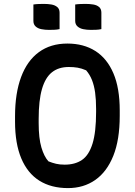

<svg xmlns="http://www.w3.org/2000/svg" viewBox="-20 -943 690 983"><path d="M325 -720Q408 -720 468 -682Q528 -644 560.5 -568Q593 -492 593 -378V-350Q593 -227 560 -145Q527 -63 467.5 -21.5Q408 20 328 20Q242 20 181.5 -18Q121 -56 89 -132Q57 -208 57 -320V-348Q57 -465 88 -548.5Q119 -632 179 -676Q239 -720 325 -720ZM178 -313Q178 -235 192 -188Q206 -141 228 -117Q248 -109 267 -104.5Q286 -100 311 -100Q364 -100 399.5 -124Q435 -148 453.5 -207Q472 -266 472 -370V-385Q472 -433 467 -469Q462 -505 451 -533Q440 -561 421 -583Q398 -593 377.5 -596.5Q357 -600 332 -600Q280 -600 246 -573Q212 -546 195 -487.5Q178 -429 178 -334ZM151 -920Q164 -922 178.5 -922.5Q193 -923 205 -923Q225 -923 243 -920Q261 -917 273 -907Q285 -897 285 -878V-794Q272 -791 257 -790.5Q242 -790 230 -790Q211 -790 192.5 -793.5Q174 -797 162.5 -807.5Q151 -818 151 -836ZM365 -920Q378 -922 393 -922.5Q408 -923 419 -923Q439 -923 457.5 -920Q476 -917 487.5 -907Q499 -897 499 -878V-794Q486 -791 471.5 -790.5Q457 -790 444 -790Q425 -790 407 -793.5Q389 -797 377 -807.5Q365 -818 365 -836Z"/></svg>

Font: Recursive Casual SemiBold
Style: Regular
Weight: 600
Version: Version 1.047